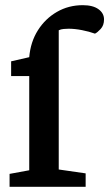

<svg xmlns="http://www.w3.org/2000/svg" viewBox="-20 -722 422 742"><path d="M17 0V-50L93 -64V-428H23V-485L93 -501Q98 -560 126.5 -605Q155 -650 200 -676Q245 -702 300 -702Q339 -702 360.5 -686.5Q382 -671 382 -647Q382 -624 369 -610Q356 -596 347 -592Q325 -600 297 -605.5Q269 -611 245 -611Q236 -611 225.5 -610Q215 -609 207 -605V-67L311 -52V0Z"/></svg>

Font: Faustina Light SemiBold
Style: Regular
Weight: 600
Version: Version 1.200